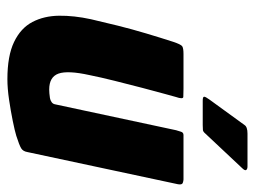

<svg xmlns="http://www.w3.org/2000/svg" viewBox="-105 -580 689 519"><g transform="rotate(90 239.5 -320.5)"><path d="M194 4Q131 4 93.5 -14Q56 -32 39.5 -63.5Q23 -95 22.5 -135.5Q22 -176 32 -222Q40 -257 49.5 -295Q59 -333 70.5 -371.5Q82 -410 93 -444Q100 -465 105 -468.5Q110 -472 126 -472H220Q235 -472 242 -471.5Q249 -471 242 -451Q241 -447 234 -422Q227 -397 217.5 -360.5Q208 -324 198.5 -286Q189 -248 183 -218Q170 -159 179 -134Q188 -109 222 -109Q226 -109 232.5 -109.5Q239 -110 245 -111Q251 -112 256 -115.5Q261 -119 262 -125L332 -452Q334 -458 336 -465Q338 -472 345 -472H465Q469 -472 474.5 -470Q480 -468 478 -457L391 -50Q389 -38 380.5 -33Q372 -28 347 -20Q334 -16 307 -10.5Q280 -5 249.5 -0.5Q219 4 194 4ZM252 -524Q242 -524 241.5 -527.5Q241 -531 249 -542L318 -637Q323 -645 341 -645H430Q437 -645 439.5 -641.5Q442 -638 434 -630L341 -531Q336 -525 331.5 -524.5Q327 -524 318 -524Z"/></g></svg>

Font: Glory Thin ExtraBold
Style: Italic
Weight: 800
Italic angle: -12°
Version: Version 1.011